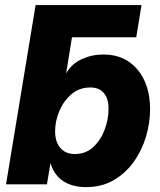

<svg xmlns="http://www.w3.org/2000/svg" viewBox="-20 -748 651 779"><path d="M329.6 11.2Q273.4 11.2 236.3 -13.4Q199.2 -38.1 185.1 -85.4H184.6L170.4 0H4.4L124.5 -727.5H554.2L532.7 -596.7H272L248.5 -451.2H249Q270.5 -489.3 311.8 -508.1Q353 -526.9 399.4 -526.9Q486.8 -526.9 537.8 -465.8Q588.9 -404.8 588.9 -305.2Q588.9 -248 571.8 -191.9Q554.7 -135.7 521.5 -89.8Q488.3 -43.9 440.2 -16.4Q392.1 11.2 329.6 11.2ZM283.7 -123Q328.1 -123 358.6 -151.6Q389.2 -180.2 404.8 -222.4Q420.4 -264.6 420.4 -306.6Q420.4 -348.1 401.4 -370.6Q382.3 -393.1 346.2 -393.1Q302.2 -393.1 270.3 -366Q238.3 -338.9 220.9 -297.9Q203.6 -256.8 203.6 -215.3Q203.6 -172.4 224.9 -147.7Q246.1 -123 283.7 -123Z"/></svg>

Font: Inter Display ExtraBold
Style: Italic
Weight: 800
Italic angle: -9.39999°
Designer: Rasmus Andersson
Foundry: rsms
Version: Version 4.000;git-a52131595